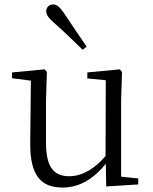

<svg xmlns="http://www.w3.org/2000/svg" viewBox="-20 -830 688 864"><path d="M370 -620C336 -669 303 -719 270 -768C249 -799 236 -810 219 -810C203 -810 188 -799 188 -779C188 -763 199 -748 228 -723C268 -688 310 -647 352 -606ZM458 9 602 0V-27L525 -35V-379L529 -506L519 -518L373 -504V-477L456 -469L455 -128C407 -71 350 -37 291 -37C224 -37 187 -76 187 -187V-379L191 -506L181 -518L34 -504V-478L119 -467L116 -185C115 -37 167 14 262 14C340 14 405 -29 456 -93Z"/></svg>

Font: Noto Serif CJK HK Light
Style: Regular
Weight: 300
Designer: Ryoko NISHIZUKA 西塚涼子 (kana & ideographs); Frank Grießhammer (Latin, Greek & Cyrillic); Wenlong ZHANG 张文龙 (bopomofo); San
Foundry: Adobe
Version: Version 2.001;hotconv 1.1.0;makeotfexe 2.6.0